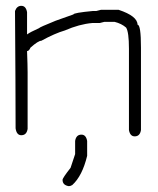

<svg xmlns="http://www.w3.org/2000/svg" viewBox="-20 -473 540 655"><path d="M52.7 -453.1Q68.4 -453.1 72.3 -431.6V-355.5Q82.5 -363.3 113.3 -377Q113.3 -379.4 169.9 -402.3L230.5 -423.8Q230.5 -429.2 296.9 -435.5H308.6Q322.3 -439.5 324.2 -439.5H384.8Q449.2 -418 449.2 -388.7Q460.9 -388.7 460.9 -310.5V-29.3Q457.5 -7.8 439.5 -7.8Q423.8 -7.8 419.9 -29.3V-306.6Q419.9 -363.8 410.2 -378.9Q394.5 -392.6 371.1 -398.4H335.9Q334 -398.4 320.3 -394.5H294.9Q250.5 -390.6 201.2 -369.1Q167.5 -359.4 121.1 -334Q110.4 -334 84 -310.5Q79.1 -298.8 72.3 -298.8Q74.2 -249.5 74.2 -226.6V-33.2Q70.8 -11.7 52.7 -11.7Q36.6 -11.7 33.2 -35.2Q33.2 -166.5 31.2 -435.5Q37.6 -453.1 52.7 -453.1ZM257.8 -13.7Q273.4 -13.7 277.3 7.8V58.6Q260.7 127.4 226.6 158.2Q220.2 162.1 214.8 162.1Q193.4 158.7 193.4 140.6Q193.4 134.3 220.7 99.6L236.3 52.7V7.8Q239.7 -13.7 257.8 -13.7Z"/></svg>

Font: CEF Fonts CJK Mono
Style: Regular
Weight: 400
Designer: PartyBoss (派对大魔王)
Version: Release 2.25